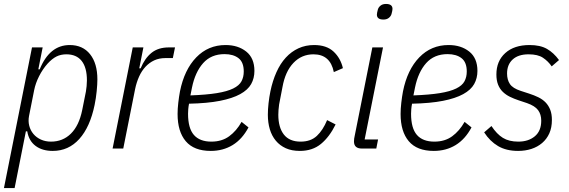

<svg xmlns="http://www.w3.org/2000/svg" viewBox="-26 -752 2881 972"><path d="M136 -512H190L168 -401H175Q225 -524 327 -524Q393 -524 430 -477.5Q467 -431 467 -350Q467 -326 463.5 -290.5Q460 -255 453 -221Q430 -109 375.5 -48.5Q321 12 241 12Q188 12 154 -13.5Q120 -39 112 -87H105L48 200H-6ZM232 -35Q292 -35 333 -75.5Q374 -116 390 -194L409 -289Q411 -301 412.5 -316Q414 -331 414 -345Q414 -410 387.5 -443.5Q361 -477 310 -477Q282 -477 260 -466Q238 -455 215 -430Q190 -402 172 -366.5Q154 -331 147 -296L121 -165Q116 -139 122 -115.5Q128 -92 143 -74Q158 -56 181 -45.5Q204 -35 232 -35Z M544 0 646 -512H700L679 -406H686Q707 -457 741 -484.5Q775 -512 829 -512H860L849 -458H812Q780 -458 755 -446.5Q730 -435 710.5 -414Q691 -393 678 -364Q665 -335 658 -301L598 0Z M1041 12Q956 12 914.5 -37Q873 -86 873 -175Q873 -201 876.5 -231.5Q880 -262 885 -289Q907 -399 967.5 -461.5Q1028 -524 1116 -524Q1179 -524 1220.5 -491Q1262 -458 1262 -393Q1262 -356 1245.5 -326.5Q1229 -297 1190 -275.5Q1151 -254 1087.5 -241.5Q1024 -229 931 -227Q928 -212 927 -198.5Q926 -185 926 -176Q926 -103 955.5 -69Q985 -35 1044 -35Q1097 -35 1134 -62Q1171 -89 1197 -135L1232 -107Q1200 -47 1151.5 -17.5Q1103 12 1041 12ZM1111 -478Q1043 -478 1002.5 -432.5Q962 -387 946 -309L938 -269Q1019 -272 1071.5 -280.5Q1124 -289 1154.5 -304Q1185 -319 1196.5 -340.5Q1208 -362 1208 -390Q1208 -437 1181.5 -457.5Q1155 -478 1111 -478Z M1492 12Q1451 12 1421 -1.5Q1391 -15 1370.5 -39.5Q1350 -64 1340 -97.5Q1330 -131 1330 -171Q1330 -198 1333.5 -229.5Q1337 -261 1343 -290Q1354 -343 1373.5 -386.5Q1393 -430 1421 -460.5Q1449 -491 1485 -507.5Q1521 -524 1564 -524Q1627 -524 1662.5 -491Q1698 -458 1710 -407L1664 -387Q1646 -477 1561 -477Q1501 -477 1459.5 -433.5Q1418 -390 1404 -311L1387 -223Q1385 -209 1384 -195.5Q1383 -182 1383 -171Q1383 -107 1411 -71Q1439 -35 1496 -35Q1547 -35 1578 -64Q1609 -93 1630 -144L1673 -122Q1642 -59 1599 -23.5Q1556 12 1492 12Z M1915 -653Q1882 -653 1882 -678Q1882 -686 1887 -704Q1890 -715 1900.5 -723.5Q1911 -732 1928 -732Q1961 -732 1961 -707Q1961 -699 1956 -681Q1953 -670 1942.5 -661.5Q1932 -653 1915 -653ZM1806 0Q1766 0 1766 -36Q1766 -42 1767 -50.5Q1768 -59 1770 -66L1859 -512H1913L1820 -46H1888L1879 0Z M2170 12Q2085 12 2043.5 -37Q2002 -86 2002 -175Q2002 -201 2005.5 -231.5Q2009 -262 2014 -289Q2036 -399 2096.5 -461.5Q2157 -524 2245 -524Q2308 -524 2349.5 -491Q2391 -458 2391 -393Q2391 -356 2374.5 -326.5Q2358 -297 2319 -275.5Q2280 -254 2216.5 -241.5Q2153 -229 2060 -227Q2057 -212 2056 -198.5Q2055 -185 2055 -176Q2055 -103 2084.5 -69Q2114 -35 2173 -35Q2226 -35 2263 -62Q2300 -89 2326 -135L2361 -107Q2329 -47 2280.5 -17.5Q2232 12 2170 12ZM2240 -478Q2172 -478 2131.5 -432.5Q2091 -387 2075 -309L2067 -269Q2148 -272 2200.5 -280.5Q2253 -289 2283.5 -304Q2314 -319 2325.5 -340.5Q2337 -362 2337 -390Q2337 -437 2310.5 -457.5Q2284 -478 2240 -478Z M2597 12Q2537 12 2495.5 -12.5Q2454 -37 2425 -82L2462 -114Q2489 -73 2520 -54Q2551 -35 2598 -35Q2649 -35 2681.5 -62Q2714 -89 2714 -141Q2714 -173 2698 -194.5Q2682 -216 2642 -230L2600 -244Q2576 -252 2555.5 -262Q2535 -272 2519.5 -287Q2504 -302 2495.5 -323.5Q2487 -345 2487 -375Q2487 -443 2532 -483.5Q2577 -524 2655 -524Q2709 -524 2743 -504.5Q2777 -485 2804 -448L2767 -416Q2749 -442 2723 -459.5Q2697 -477 2650 -477Q2598 -477 2569.5 -451Q2541 -425 2541 -380Q2541 -348 2555.5 -326.5Q2570 -305 2610 -292L2653 -278Q2678 -270 2699.5 -259.5Q2721 -249 2736 -233.5Q2751 -218 2759.5 -196.5Q2768 -175 2768 -145Q2768 -106 2755 -77Q2742 -48 2718.5 -28Q2695 -8 2664 2Q2633 12 2597 12Z"/></svg>

Font: IBM Plex Sans Condensed Light
Style: Italic
Weight: 300
Width: 3
Italic angle: -11°
Designer: Mike Abbink, Paul van der Laan, Pieter van Rosmalen
Foundry: Bold Monday
Version: Version 1.3